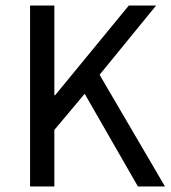

<svg xmlns="http://www.w3.org/2000/svg" viewBox="-20 -676 621 696"><path d="M89 0V-656H177V-331H180L447 -656H546L341 -405L578 0H480L287 -336L177 -205V0Z"/></svg>

Font: Assistant ExtraLight Medium
Style: Regular
Weight: 500
Version: Version 3.000